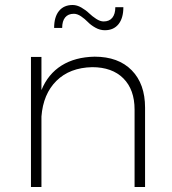

<svg xmlns="http://www.w3.org/2000/svg" viewBox="-20 -749 688 769"><path d="M275.9 -693.8Q252.9 -693.8 241 -679.2Q229 -664.6 229 -637.2H196.8Q196.8 -681.2 216.3 -705.1Q235.8 -729 271 -729Q288.1 -729 305.9 -718.8Q323.7 -708.5 336.7 -696Q349.6 -683.6 365.5 -673.3Q381.3 -663.1 395 -663.1Q418 -663.1 429.9 -678Q441.9 -692.9 441.9 -720.2H474.1Q474.1 -676.3 454.6 -652.1Q435.1 -627.9 399.9 -627.9Q380.4 -627.9 362.1 -638.2Q343.8 -648.4 331.8 -660.9Q319.8 -673.3 304.7 -683.6Q289.6 -693.8 275.9 -693.8ZM358.9 -522Q454.1 -522 507.6 -467.5Q561 -413.1 561 -317.9V0H519V-310.1Q519 -390.1 474.1 -435.1Q429.2 -480 349.1 -480Q259.3 -478 206.1 -425.3Q152.8 -372.6 146 -282.2V0H104V-521H146V-388.2Q172.4 -452.6 226.6 -486.6Q280.8 -520.5 358.9 -522Z"/></svg>

Font: Montserrat Ultra Light
Style: Regular
Weight: 200
Designer: Julieta Ulanovsky
Foundry: Julieta Ulanovsky
Version: Version 3.001;PS 003.001;hotconv 1.0.70;makeotf.lib2.5.58329